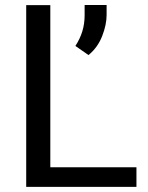

<svg xmlns="http://www.w3.org/2000/svg" viewBox="-20 -731 579 751"><path d="M513.7 -76.7V0H158.2V-76.7ZM176.8 -710.9V0H82.5V-710.9ZM397 -711.4V-672.9Q397 -634.3 379.6 -589.8Q362.3 -545.4 326.2 -515.6L274.9 -551.3Q293 -579.1 302 -608.4Q311 -637.7 311 -671.9V-711.4Z"/></svg>

Font: Vazirmatn
Style: Regular
Weight: 400
Designer: Saber Rastikerdar
Foundry: Saber Rastikerdar
Version: Version 33.003;September 2, 2022;FontCreator 14.0.0.2862 64-